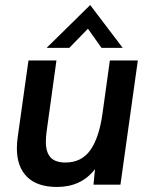

<svg xmlns="http://www.w3.org/2000/svg" viewBox="-20 -733 599 762"><path d="M47 -144Q47 -165 50 -187L93 -493H204L165 -211Q162 -190 162 -170Q162 -129 180.5 -108.5Q199 -88 240 -88Q304 -88 339 -138Q374 -188 387 -284L416 -493H527L458 0H351L357 -62Q303 9 206 9Q128 9 87.5 -31Q47 -71 47 -144ZM338 -713 467 -543H383L329 -619L255 -543H165Z"/></svg>

Font: Hanken Grotesk SemiBold
Style: Italic
Weight: 600
Italic angle: -8°
Designer: Alfredo Marco Pradil
Foundry: Hanken Design Co.
Version: Version 3.014